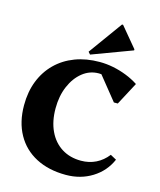

<svg xmlns="http://www.w3.org/2000/svg" viewBox="-139 -1061 979 1176"><g transform="rotate(15 350.0 -473.5)"><path d="M391.6 16Q282.2 16 201.7 -26.1Q121.2 -68.2 77.9 -146.3Q34.6 -224.4 34.6 -330.6Q34.6 -415.8 61.6 -484.6Q88.6 -553.4 139 -603.2Q189.4 -653 259.3 -679.5Q329.2 -706 415.2 -706Q457.6 -706 500.7 -697.4Q543.8 -688.8 585.5 -672.5Q627.2 -656.2 663 -632.8L586.6 -488.8H561.8L420 -664.8H544.8V-567.4Q507 -637 427.2 -637Q370 -637 324.5 -600.7Q279 -564.4 252.5 -502.3Q226 -440.2 226 -362Q226 -279.8 254.7 -218.9Q283.4 -158 335.8 -124.9Q388.2 -91.8 458.8 -91.8Q510 -91.8 552.7 -112.8Q595.4 -133.8 626.8 -174.2L665 -153.4Q631 -75 557.8 -29.5Q484.6 16 391.6 16ZM344.8 -734.2 331.8 -749 486.4 -962.8H493.2L599 -835.8V-829Z"/></g></svg>

Font: Platypi Light
Style: Regular
Weight: 300
Designer: David Sargent
Foundry: Bolt Cutter Type
Version: Version 1.200